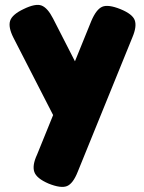

<svg xmlns="http://www.w3.org/2000/svg" viewBox="-20 -530 582 778"><path d="M177 214Q128 193 119 166.5Q110 140 130 97L350 -445Q370 -492 394 -502.5Q418 -513 468 -493Q517 -473 526 -448Q535 -423 517 -380L295 166Q276 214 251.5 224Q227 234 177 214ZM230 4 34 -378Q13 -420 21 -445.5Q29 -471 75 -493Q124 -517 148.5 -507.5Q173 -498 195 -455L328 -195Z"/></svg>

Font: Fredoka SemiCondensed
Style: Bold
Weight: 700
Width: 4
Designer: Ben Nathan
Foundry: Milena B. Brandão, Ben Nathan
Version: Version 2.001